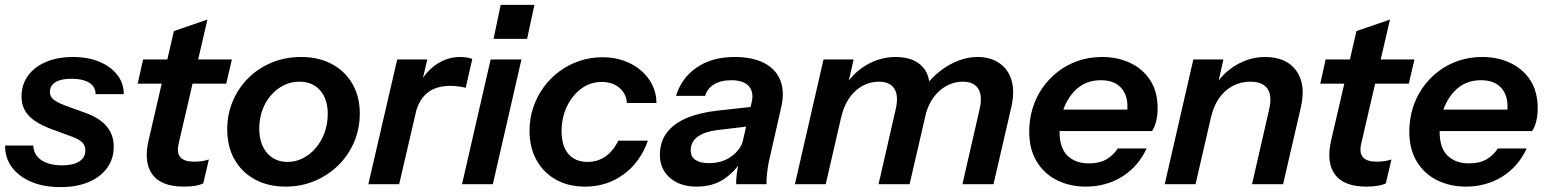

<svg xmlns="http://www.w3.org/2000/svg" viewBox="-20 -753 6327 785"><path d="M228 12Q159 12 108 -9.5Q57 -31 28.5 -69.5Q0 -108 1 -158H116Q117 -133 131 -115Q145 -97 171 -87Q197 -77 233 -77Q279 -77 304 -93Q329 -109 329 -138Q329 -158 316 -171Q303 -184 275 -194L199 -222Q129 -247 98.5 -279Q68 -311 68 -358Q68 -407 94.5 -443.5Q121 -480 168.5 -500Q216 -520 278 -520Q340 -520 386.5 -500.5Q433 -481 459.5 -447Q486 -413 486 -368H371Q371 -388 359 -402.5Q347 -417 324.5 -424Q302 -431 271 -431Q229 -431 206.5 -417Q184 -403 184 -377Q184 -359 198.5 -346.5Q213 -334 248 -321L328 -292Q387 -271 416 -236.5Q445 -202 445 -153Q445 -104 418 -66.5Q391 -29 342 -8.5Q293 12 228 12Z M732 10Q640 10 603.5 -39Q567 -88 587 -177L691 -626L828 -673L710 -164Q702 -127 718 -109.5Q734 -92 773 -92Q793 -92 807.5 -94.5Q822 -97 834 -101L811 -3Q798 3 778.5 6.5Q759 10 732 10ZM543 -411 565 -510H928L905 -411Z M1148 10Q1076 10 1022 -19.5Q968 -49 938.5 -101.5Q909 -154 909 -224Q909 -286 932 -340Q955 -394 996 -434.5Q1037 -475 1092 -497.5Q1147 -520 1211 -520Q1283 -520 1337 -491Q1391 -462 1421 -410Q1451 -358 1451 -289Q1451 -226 1427.5 -171.5Q1404 -117 1362.5 -76.5Q1321 -36 1266 -13Q1211 10 1148 10ZM1156 -91Q1190 -91 1219.5 -106.5Q1249 -122 1271.5 -148.5Q1294 -175 1307 -210.5Q1320 -246 1320 -287Q1320 -348 1289 -383.5Q1258 -419 1204 -419Q1169 -419 1139.5 -404Q1110 -389 1087.5 -363Q1065 -337 1052.5 -302.5Q1040 -268 1040 -227Q1040 -165 1071.5 -128Q1103 -91 1156 -91Z M1486 0 1604 -510H1727L1698 -387H1702L1612 0ZM1677 -282 1691 -404Q1719 -459 1764 -489.5Q1809 -520 1861 -520Q1878 -520 1891 -517.5Q1904 -515 1911 -512L1884 -394Q1873 -397 1856 -399.5Q1839 -402 1823 -402Q1761 -402 1725.5 -372Q1690 -342 1677 -282Z M1869 0 1986 -510H2112L1995 0ZM1998 -594 2027 -733H2165L2135 -594Z M2372 10Q2304 10 2253 -18.5Q2202 -47 2173.5 -98.5Q2145 -150 2145 -218Q2145 -268 2160 -313Q2175 -358 2202.5 -396Q2230 -434 2267.5 -461.5Q2305 -489 2349.5 -504Q2394 -519 2444 -519Q2490 -519 2530 -505Q2570 -491 2600 -465.5Q2630 -440 2647 -405.5Q2664 -371 2664 -332H2543Q2542 -356 2529 -375.5Q2516 -395 2493.5 -406.5Q2471 -418 2440 -418Q2412 -418 2387.5 -408Q2363 -398 2342.5 -379Q2322 -360 2307 -335Q2292 -310 2284 -280Q2276 -250 2276 -217Q2276 -156 2304 -123.5Q2332 -91 2382 -91Q2423 -91 2455 -113Q2487 -135 2508 -178H2629Q2598 -90 2529.5 -40Q2461 10 2372 10Z M2990 0Q2989 -15 2992 -38.5Q2995 -62 3001 -93H2998L3053 -334Q3060 -362 3052.5 -382.5Q3045 -403 3024.5 -414Q3004 -425 2971 -425Q2926 -425 2898.5 -407.5Q2871 -390 2863 -361H2744Q2766 -434 2828.5 -477Q2891 -520 2983 -520Q3057 -520 3105 -495Q3153 -470 3171 -423Q3189 -376 3173 -310L3123 -90Q3119 -70 3116 -43Q3113 -16 3114 0ZM2828 10Q2760 10 2719 -26Q2678 -62 2678 -119Q2678 -174 2707 -211.5Q2736 -249 2789 -271Q2842 -293 2916 -301L3071 -318L3053 -238L2912 -221Q2862 -215 2833 -194.5Q2804 -174 2804 -138Q2804 -112 2823.5 -99Q2843 -86 2878 -86Q2933 -86 2971 -114Q3009 -142 3018 -179L3014 -99Q2984 -50 2938.5 -20Q2893 10 2828 10Z M3230 0 3347 -510H3470L3443 -390H3446L3356 0ZM3572 0 3642 -306Q3655 -362 3636.5 -390.5Q3618 -419 3574 -419Q3520 -419 3478 -381.5Q3436 -344 3420 -276L3435 -400Q3467 -455 3523 -487.5Q3579 -520 3642 -520Q3723 -520 3759.5 -470.5Q3796 -421 3772 -316L3699 0ZM3915 0 3985 -306Q3998 -362 3979.5 -390.5Q3961 -419 3917 -419Q3863 -419 3820.5 -381Q3778 -343 3762 -275L3760 -396Q3802 -454 3860.5 -487Q3919 -520 3976 -520Q4030 -520 4066.5 -494.5Q4103 -469 4116 -423.5Q4129 -378 4115 -316L4042 0Z M4419 10Q4354 10 4301 -16.5Q4248 -43 4218 -93.5Q4188 -144 4188 -215Q4188 -264 4201.5 -309Q4215 -354 4241 -392Q4267 -430 4304 -459Q4341 -488 4387 -504Q4433 -520 4486 -520Q4550 -520 4601.5 -495.5Q4653 -471 4683 -424.5Q4713 -378 4713 -310Q4713 -282 4707 -257.5Q4701 -233 4690 -217H4264L4283 -305H4614L4583 -267Q4590 -295 4589.5 -323Q4589 -351 4577.5 -374Q4566 -397 4542.5 -411Q4519 -425 4481 -425Q4446 -425 4419 -413Q4392 -401 4372 -379.5Q4352 -358 4338.5 -331Q4325 -304 4318.5 -274Q4312 -244 4312 -215Q4312 -148 4344.5 -116.5Q4377 -85 4432 -85Q4475 -85 4503.5 -101.5Q4532 -118 4550 -146H4668Q4633 -71 4567.5 -30.5Q4502 10 4419 10Z M4742 0 4859 -510H4982L4955 -390H4958L4868 0ZM5099 0 5169 -306Q5182 -362 5162 -390.5Q5142 -419 5093 -419Q5034 -419 4991 -381.5Q4948 -344 4932 -276L4947 -400Q4979 -455 5035 -487.5Q5091 -520 5152 -520Q5239 -520 5279.5 -464.5Q5320 -409 5299 -316L5226 0Z M5567 10Q5475 10 5438.5 -39Q5402 -88 5422 -177L5526 -626L5663 -673L5545 -164Q5537 -127 5553 -109.5Q5569 -92 5608 -92Q5628 -92 5642.5 -94.5Q5657 -97 5669 -101L5646 -3Q5633 3 5613.5 6.5Q5594 10 5567 10ZM5378 -411 5400 -510H5763L5740 -411Z M5973 10Q5908 10 5855 -16.5Q5802 -43 5772 -93.5Q5742 -144 5742 -215Q5742 -264 5755.5 -309Q5769 -354 5795 -392Q5821 -430 5858 -459Q5895 -488 5941 -504Q5987 -520 6040 -520Q6104 -520 6155.5 -495.5Q6207 -471 6237 -424.5Q6267 -378 6267 -310Q6267 -282 6261 -257.5Q6255 -233 6244 -217H5818L5837 -305H6168L6137 -267Q6144 -295 6143.5 -323Q6143 -351 6131.5 -374Q6120 -397 6096.5 -411Q6073 -425 6035 -425Q6000 -425 5973 -413Q5946 -401 5926 -379.5Q5906 -358 5892.5 -331Q5879 -304 5872.5 -274Q5866 -244 5866 -215Q5866 -148 5898.5 -116.5Q5931 -85 5986 -85Q6029 -85 6057.5 -101.5Q6086 -118 6104 -146H6222Q6187 -71 6121.5 -30.5Q6056 10 5973 10Z"/></svg>

Font: Instrument Sans SemiBold
Style: Italic
Weight: 600
Italic angle: -13°
Designer: Rodrigo Fuenzalida
Foundry: fragTYPE
Version: Version 1.000;gftools[0.9.28]